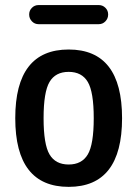

<svg xmlns="http://www.w3.org/2000/svg" viewBox="-20 -725 540 755"><path d="M131.8 -705.1H368.2Q383.8 -705.1 394.5 -694.3Q405.3 -683.6 405.3 -668Q405.3 -652.3 394.5 -641.1Q383.8 -629.9 368.2 -629.9H131.8Q116.2 -629.9 105.5 -641.1Q94.7 -652.3 94.7 -668Q94.7 -683.6 105.5 -694.3Q116.2 -705.1 131.8 -705.1ZM325.2 -402.8Q301.8 -442.4 250 -442.4Q198.2 -442.4 174.8 -402.8Q151.4 -363.3 151.4 -260.3Q151.4 -157.2 174.8 -117.7Q198.2 -78.1 250 -78.1Q301.8 -78.1 325.2 -117.7Q348.6 -157.2 348.6 -260.3Q348.6 -363.3 325.2 -402.8ZM460 -260.3Q460 9.8 250 9.8Q40 9.8 40 -260.3Q40 -530.3 250 -530.3Q460 -530.3 460 -260.3Z"/></svg>

Font: Rounded Mgen+ 2m medium
Style: Regular
Weight: 500
Designer: [Source Han Sans]
Ryoko NISHIZUKA  (kana & ideographs); Paul D. Hunt (Latin, Greek & Cyrillic); Wenlong ZHANG  (bopomofo
Version: Version 1.059.20150602